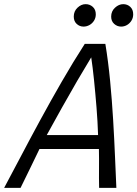

<svg xmlns="http://www.w3.org/2000/svg" viewBox="-79 -904 661 924"><path d="M-59 0Q-24 -65 19.5 -148Q63 -231 113.5 -324Q164 -417 218.5 -511.5Q273 -606 329 -693H428Q442 -608 451 -514Q460 -420 465.5 -327Q471 -234 474.5 -150Q478 -66 481 0H398Q397 -47 397.5 -94Q398 -141 397 -187H111Q89 -140 65.5 -93Q42 -46 20 0ZM146 -254H393Q391 -318 385.5 -386.5Q380 -455 373.5 -518.5Q367 -582 360 -628Q330 -579 293 -515.5Q256 -452 218 -384Q180 -316 146 -254ZM323 -776Q304 -776 290 -789Q276 -802 276 -824Q276 -850 294 -867Q312 -884 333 -884Q353 -884 367.5 -871Q382 -858 382 -835Q382 -818 373.5 -804.5Q365 -791 351.5 -783.5Q338 -776 323 -776ZM504 -776Q485 -776 470.5 -789Q456 -802 456 -824Q456 -850 474.5 -867Q493 -884 514 -884Q534 -884 548 -871Q562 -858 562 -835Q562 -818 553.5 -804.5Q545 -791 532 -783.5Q519 -776 504 -776Z"/></svg>

Font: Ubuntu Sans Mono
Style: Italic
Weight: 400
Italic angle: -13.5°
Monospace: yes
Designer: Dalton Maag Ltd
Foundry: Dalton Maag Ltd
Version: Version 1.006